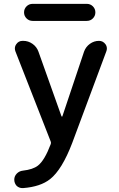

<svg xmlns="http://www.w3.org/2000/svg" viewBox="-20 -753 608 978"><path d="M146.5 -646.5Q127.9 -646.5 115.2 -659.2Q102.5 -671.9 102.5 -689.9Q102.5 -708 115.2 -720.7Q127.9 -733.4 146.5 -733.4H421.9Q440.4 -733.4 453.1 -720.7Q465.8 -708 465.8 -689.9Q465.8 -671.9 453.1 -659.2Q440.4 -646.5 421.9 -646.5ZM293 -161.1Q293.9 -159.2 295.9 -159.2Q297.9 -159.2 297.9 -161.1L408.2 -490.2Q417 -514.6 438 -529.8Q459 -544.9 484.4 -544.9Q504.9 -544.9 517.6 -527.3Q524.4 -517.6 524.4 -505.9Q524.4 -498 521.5 -491.2L347.7 -24.4Q295.9 111.3 235.4 159.2Q186.5 198.2 97.7 205.1Q95.7 205.1 93.8 205.1Q78.1 205.1 65.4 194.3Q52.7 180.7 52.7 162.1Q52.7 144.5 65.4 131.3Q78.1 118.2 96.7 116.2Q147.5 110.4 172.9 90.8Q207 64.5 238.3 -18.6Q241.2 -25.4 238.3 -32.2L58.6 -491.2Q55.7 -499 55.7 -505.9Q55.7 -517.6 62.5 -527.3Q74.2 -544.9 94.7 -544.9H98.6Q124 -544.9 145.5 -529.8Q167 -514.6 175.8 -490.2Z"/></svg>

Font: Gen Jyuu Gothic P Medium
Style: Regular
Weight: 500
Designer: [Source Han Sans]
Ryoko NISHIZUKA  (kana & ideographs); Paul D. Hunt (Latin, Greek & Cyrillic); Wenlong ZHANG  (bopomofo
Version: Version 1.002.20150607